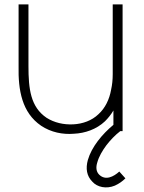

<svg xmlns="http://www.w3.org/2000/svg" viewBox="-20 -582 637 852"><path d="M509.4 179.2C484.4 202.1 447.9 220.8 419.8 192.7C406.3 179.2 405.2 159.4 411.5 139.6C418.8 112.5 434.4 86.5 452.1 62.5C469.8 39.6 490.6 17.7 513.5 0H524V-562.5H480.2V-253.1C480.2 -229.2 478.1 -206.3 472.9 -183.3C465.6 -141.7 446.9 -102.1 416.7 -75C387.5 -46.9 346.9 -32.3 305.2 -30.2C262.5 -28.1 220.8 -37.5 186.5 -59.4C115.6 -107.3 106.3 -187.5 106.3 -288.5V-562.5H62.5V-288.5C60.4 -182.3 77.1 -82.3 162.5 -24C206.3 5.2 258.3 15.6 307.3 11.5C357.3 9.4 408.3 -8.3 445.8 -43.8C460.4 -58.3 472.9 -74 483.3 -91.7V-28.1C433.3 13.5 386.5 69.8 369.8 128.1C359.4 165.6 364.6 199 389.6 224C411.5 249 452.1 257.3 489.6 241.7C508.3 233.3 524 221.9 536.5 209.4Z"/></svg>

Font: Manrope3 Thin
Style: Regular
Weight: 100
Width: 4
Designer: Mikhail Sharanda
Foundry: Mikhail Sharanda
Version: Version 3.000;PS 003.000;hotconv 1.0.88;makeotf.lib2.5.64775